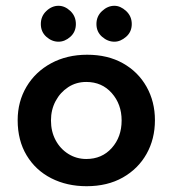

<svg xmlns="http://www.w3.org/2000/svg" viewBox="-20 -632 596 663"><path d="M41 -217Q41 -281 71.5 -332.5Q102 -384 156.5 -413.5Q211 -443 281 -443Q352 -443 404.5 -413.5Q457 -384 486 -332.5Q515 -281 515 -217Q515 -152 486 -100.5Q457 -49 404 -19Q351 11 279 11Q211 11 157 -16.5Q103 -44 72 -95.5Q41 -147 41 -217ZM156 -216Q156 -178 172 -148Q188 -118 216 -100.5Q244 -83 278 -83Q332 -83 366 -121Q400 -159 400 -216Q400 -272 366 -310.5Q332 -349 278 -349Q243 -349 215.5 -331Q188 -313 172 -283Q156 -253 156 -216ZM121 -549Q121 -576 140 -594Q159 -612 182 -612Q204 -612 223 -594Q242 -576 242 -549Q242 -522 223 -505Q204 -488 182 -488Q159 -488 140 -505Q121 -522 121 -549ZM313 -549Q313 -576 332.5 -594Q352 -612 375 -612Q396 -612 415.5 -594Q435 -576 435 -549Q435 -522 415.5 -505Q396 -488 375 -488Q352 -488 332.5 -505Q313 -522 313 -549Z"/></svg>

Font: Reem Kufi Fun Medium
Style: Regular
Weight: 500
Designer: Khaled Hosny
Version: Version 1.005